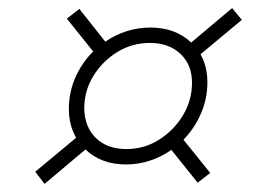

<svg xmlns="http://www.w3.org/2000/svg" viewBox="-20 -533 659 474"><path d="M90 -79 67 -109 168 -193Q150 -224 150 -264Q150 -305 166 -341.5Q182 -378 210 -406L145 -487L176 -511L240 -430Q264 -447 292.5 -456Q321 -465 351 -465Q413 -465 452 -428L553 -513L577 -484L475 -399Q492 -369 492 -330Q492 -289 476 -252.5Q460 -216 433 -188L499 -106L468 -82L403 -163Q379 -146 350.5 -136.5Q322 -127 291 -127Q230 -127 191 -164ZM292 -165Q336 -165 372.5 -188Q409 -211 431.5 -248Q454 -285 454 -329Q454 -373 425.5 -400Q397 -427 350 -427Q306 -427 269.5 -404.5Q233 -382 210.5 -345.5Q188 -309 188 -265Q189 -219 217 -192Q245 -165 292 -165Z"/></svg>

Font: Piazzolla ExtraLight
Style: Italic
Weight: 200
Italic angle: -11.3°
Designer: Juan Pablo del Peral
Foundry: Huerta Tipografica
Version: Version 1.330